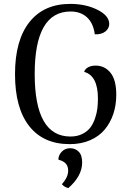

<svg xmlns="http://www.w3.org/2000/svg" viewBox="-20 -727 671 986"><path d="M337.9 13.2Q202.6 13.2 129.9 -79.6Q57.1 -172.4 57.1 -346.2Q57.1 -520 131.1 -613.5Q205.1 -707 340.8 -707Q419.9 -707 480.5 -676.8Q541 -646.5 541 -604Q541 -581.1 521 -565.2Q501 -549.3 466.8 -550.8Q459.5 -607.9 426.8 -637.9Q394 -668 342.8 -668Q158.2 -668 158.2 -347.2Q158.2 -25.9 341.8 -25.9Q377 -25.9 403.3 -39.3Q429.7 -52.7 444.3 -72.5Q459 -92.3 468.3 -119.9Q477.5 -147.5 480.2 -171.1Q482.9 -194.8 482.9 -221.2Q482.9 -338.4 412.1 -357.9Q417 -373.5 433.1 -381.8Q449.2 -390.1 471.2 -390.1Q517.6 -390.1 547.4 -353.5Q577.1 -316.9 577.1 -240.2Q577.1 -187.5 562 -142.1Q546.9 -96.7 517.8 -61.8Q488.8 -26.9 442.6 -6.8Q396.5 13.2 337.9 13.2ZM331.1 238.8Q312 234.9 297.9 219.2Q330.1 182.6 330.1 149.9Q330.1 135.3 325.4 124.8Q320.8 114.3 312.3 107.9Q303.7 101.6 296.9 98.6Q290 95.7 279.8 92.8Q279.8 70.3 296.9 52.2Q314 34.2 340.8 34.2Q366.2 34.2 384 51.8Q401.9 69.3 401.9 107.9Q401.9 176.3 331.1 238.8Z"/></svg>

Font: Arima Madurai Medium
Style: Regular
Weight: 500
Designer: Joana Correia and Natanael Gama
Foundry: NDISCOVER
Version: Version 1.019;PS 001.019;hotconv 1.0.88;makeotf.lib2.5.64775